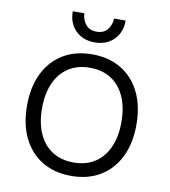

<svg xmlns="http://www.w3.org/2000/svg" viewBox="-95 -966 938 1058"><g transform="rotate(10 374.0 -437.5)"><path d="M374 -670Q468 -670 536.5 -628.5Q605 -587 642.5 -511Q680 -435 680 -330Q680 -225 642.5 -149Q605 -73 536.5 -31.5Q468 10 374 10Q280 10 211.5 -31.5Q143 -73 105.5 -149Q68 -225 68 -330Q68 -435 105.5 -511Q143 -587 211.5 -628.5Q280 -670 374 -670ZM374 -595Q306 -595 256 -563.5Q206 -532 179 -472.5Q152 -413 152 -330Q152 -247 179 -187.5Q206 -128 256 -96.5Q306 -65 374 -65Q443 -65 492.5 -96.5Q542 -128 569 -187.5Q596 -247 596 -330Q596 -413 569 -472.5Q542 -532 492.5 -563.5Q443 -595 374 -595ZM522 -885Q522 -819 481 -778Q440 -737 374 -737Q308 -737 267 -778Q226 -819 226 -885H291Q292 -850 313 -823.5Q334 -797 374 -797Q415 -797 435.5 -823.5Q456 -850 457 -885Z"/></g></svg>

Font: Work Sans
Style: Regular
Weight: 400
Designer: Wei Huang
Foundry: Wei Huang
Version: Version 2.006; ttfautohint (v1.8.1.43-b0c9)